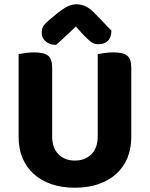

<svg xmlns="http://www.w3.org/2000/svg" viewBox="-20 -861 701 898"><path d="M330 17Q268 17 219.5 0Q171 -17 137 -48Q103 -79 85 -122.5Q67 -166 67 -220V-608Q78 -610 98.5 -613Q119 -616 140 -616Q185 -616 204.5 -601Q224 -586 224 -542V-223Q224 -169 253.5 -139.5Q283 -110 330 -110Q378 -110 407.5 -139.5Q437 -169 437 -223V-608Q448 -610 468.5 -613Q489 -616 510 -616Q555 -616 574.5 -601Q594 -586 594 -542V-220Q594 -166 576 -122.5Q558 -79 524 -48Q490 -17 441 0Q392 17 330 17ZM335 -737Q312 -716 288.5 -693.5Q265 -671 242 -651Q213 -651 194 -667Q175 -683 175 -708Q175 -728 184.5 -741.5Q194 -755 218 -774L253 -803Q279 -823 298.5 -832Q318 -841 337 -841Q361 -841 380.5 -831.5Q400 -822 420 -802L501 -718Q501 -686 484.5 -670Q468 -654 439 -654Q420 -654 405 -665.5Q390 -677 367 -701Z"/></svg>

Font: Baloo Thambi 2
Style: Bold
Weight: 700
Designer: Aadarsh Rajan and Ek Type
Foundry: Ek Type
Version: Version 1.640;hotconv 1.0.111;makeotfexe 2.5.65597; ttfautoh